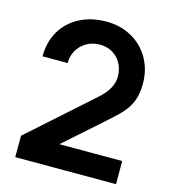

<svg xmlns="http://www.w3.org/2000/svg" viewBox="-109 -824 815 912"><g transform="rotate(15 298.0 -368.0)"><path d="M50.2 -106.2 358 -380.7Q392.2 -411.2 407 -439.4Q421.8 -467.5 421.8 -496.2Q421.8 -531.8 406.5 -560.2Q391.2 -588.7 363.7 -605Q336.1 -621.3 300.8 -621.3Q264.5 -621.3 235.3 -604.3Q206.1 -587.2 190 -558.6Q174 -530 174.8 -497H51.2Q51.2 -567.9 83 -621.9Q114.9 -675.8 172.2 -705.4Q229.5 -735 303.3 -735Q371.9 -735 427.1 -704.3Q482.3 -673.6 513.9 -618.8Q545.5 -564 545.5 -494.5Q545.5 -445.2 532.4 -410.9Q519.2 -376.7 495.5 -349.6Q471.8 -322.5 423.4 -280.3L421 -278L202.5 -84.5L191.3 -114.5H545.5V-0.8H50Z"/></g></svg>

Font: Tap Sans
Style: Regular
Weight: 400
Designer: Tap Payments
Foundry: Tap Payments
Version: Version 1.001;Glyphs 3.1.2 (3151)